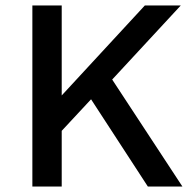

<svg xmlns="http://www.w3.org/2000/svg" viewBox="-20 -680 707 700"><path d="M312 -318 205 -203V0H98V-660H205V-332L508 -660H639L389 -390L645 0H519Z"/></svg>

Font: Work Sans Medium
Style: Regular
Weight: 500
Designer: Wei Huang
Foundry: Wei Huang
Version: Version 1.500